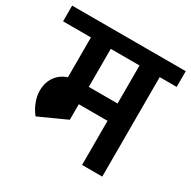

<svg xmlns="http://www.w3.org/2000/svg" viewBox="-181 -788 928 931"><g transform="rotate(30 283.0 -322.5)"><path d="M601 -557H506V0H393V-247H232V-160L166 -130L80 -91Q59 -117 47 -148.5Q35 -180 35 -209Q35 -255 57.5 -287.5Q80 -320 121 -334V-557H-35V-645H601ZM232 -557V-344H393V-557Z"/></g></svg>

Font: Akshar Medium
Style: Regular
Weight: 500
Designer: Tall Chai
Foundry: Tall Chai
Version: Version 1.000